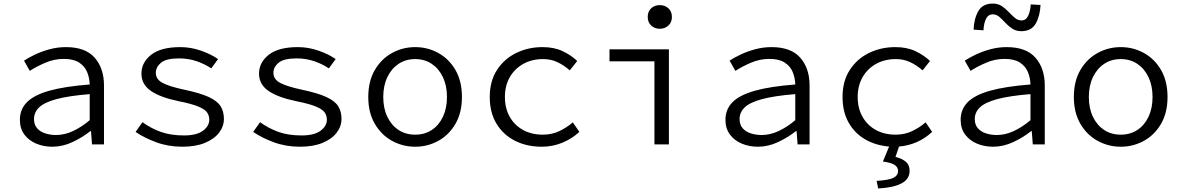

<svg xmlns="http://www.w3.org/2000/svg" viewBox="-20 -819 6710 1089"><path d="M276.9 13.2Q227.1 13.2 185.3 -4.4Q143.6 -22 118.2 -55.9Q92.8 -89.8 92.8 -139.2Q92.8 -199.2 133.1 -239.7Q173.3 -280.3 260.7 -304.7Q348.1 -329.1 488.8 -339.8Q487.8 -378.4 473.6 -411.6Q459.5 -444.8 427.7 -464.8Q396 -484.9 341.8 -484.9Q287.1 -484.9 236.3 -462.9Q185.5 -440.9 148.9 -417L116.2 -475.1Q142.1 -492.2 179.7 -510Q217.3 -527.8 262.2 -539.8Q307.1 -551.8 354 -551.8Q464.4 -551.8 517.1 -491.7Q569.8 -431.6 569.8 -334V0H502L496.1 -75.2H492.2Q447.8 -39.6 391.4 -13.2Q335 13.2 276.9 13.2ZM297.9 -53.2Q345.2 -53.2 392.8 -75Q440.4 -96.7 488.8 -137.2V-285.2Q368.7 -275.4 299.6 -256.6Q230.5 -237.8 201.7 -209.7Q172.9 -181.6 172.9 -144Q172.9 -111.3 190.7 -91.3Q208.5 -71.3 237.1 -62.3Q265.6 -53.2 297.9 -53.2Z M1014.2 13.2Q934.6 13.2 866.2 -12Q797.9 -37.1 749 -70.8L788.1 -126Q834 -92.3 890.4 -71.5Q946.8 -50.8 1023.9 -50.8Q1095.2 -50.8 1131.1 -77.4Q1167 -104 1167 -140.1Q1167 -162.1 1155.3 -180.2Q1143.6 -198.2 1106.2 -214.1Q1068.8 -230 993.2 -245.1Q888.7 -266.6 835.4 -303.7Q782.2 -340.8 782.2 -400.9Q782.2 -464.8 837.4 -508.3Q892.6 -551.8 1002.9 -551.8Q1062 -551.8 1119.6 -531.7Q1177.2 -511.7 1216.8 -483.9L1178.2 -431.2Q1140.6 -456.5 1094.2 -472.2Q1047.9 -487.8 996.1 -487.8Q922.4 -487.8 893.1 -463.1Q863.8 -438.5 863.8 -405.8Q863.8 -369.1 902.6 -348.6Q941.4 -328.1 1025.9 -310.1Q1116.7 -291 1165 -268.3Q1213.4 -245.6 1231.7 -215.8Q1250 -186 1250 -145Q1250 -102.1 1222.4 -66.2Q1194.8 -30.3 1142.1 -8.5Q1089.4 13.2 1014.2 13.2Z M1681.2 13.2Q1601.6 13.2 1533.2 -12Q1464.8 -37.1 1416 -70.8L1455.1 -126Q1501 -92.3 1557.4 -71.5Q1613.8 -50.8 1690.9 -50.8Q1762.2 -50.8 1798.1 -77.4Q1834 -104 1834 -140.1Q1834 -162.1 1822.3 -180.2Q1810.5 -198.2 1773.2 -214.1Q1735.8 -230 1660.2 -245.1Q1555.7 -266.6 1502.4 -303.7Q1449.2 -340.8 1449.2 -400.9Q1449.2 -464.8 1504.4 -508.3Q1559.6 -551.8 1669.9 -551.8Q1729 -551.8 1786.6 -531.7Q1844.2 -511.7 1883.8 -483.9L1845.2 -431.2Q1807.6 -456.5 1761.2 -472.2Q1714.8 -487.8 1663.1 -487.8Q1589.4 -487.8 1560.1 -463.1Q1530.8 -438.5 1530.8 -405.8Q1530.8 -369.1 1569.6 -348.6Q1608.4 -328.1 1692.9 -310.1Q1783.7 -291 1832 -268.3Q1880.4 -245.6 1898.7 -215.8Q1917 -186 1917 -145Q1917 -102.1 1889.4 -66.2Q1861.8 -30.3 1809.1 -8.5Q1756.3 13.2 1681.2 13.2Z M2335 13.2Q2264.6 13.2 2203.9 -20Q2143.1 -53.2 2106 -116.5Q2068.8 -179.7 2068.8 -269Q2068.8 -358.9 2106 -422.1Q2143.1 -485.4 2203.9 -518.6Q2264.6 -551.8 2335 -551.8Q2405.3 -551.8 2465.8 -518.6Q2526.4 -485.4 2563.2 -422.1Q2600.1 -358.9 2600.1 -269Q2600.1 -179.7 2563.2 -116.5Q2526.4 -53.2 2465.8 -20Q2405.3 13.2 2335 13.2ZM2335 -55.2Q2388.7 -55.2 2429.2 -82Q2469.7 -108.9 2492.4 -157Q2515.1 -205.1 2515.1 -269Q2515.1 -332.5 2492.4 -380.9Q2469.7 -429.2 2429.2 -456.5Q2388.7 -483.9 2335 -483.9Q2280.8 -483.9 2240.2 -456.5Q2199.7 -429.2 2176.8 -380.9Q2153.8 -332.5 2153.8 -269Q2153.8 -205.1 2176.8 -157Q2199.7 -108.9 2240.2 -82Q2280.8 -55.2 2335 -55.2Z M3052.7 13.2Q2968.8 13.2 2902.1 -20Q2835.4 -53.2 2796.6 -116.5Q2757.8 -179.7 2757.8 -269Q2757.8 -358.9 2798.8 -422.1Q2839.8 -485.4 2908 -518.6Q2976.1 -551.8 3057.1 -551.8Q3123.5 -551.8 3171.9 -528.6Q3220.2 -505.4 3253.9 -473.1L3211.9 -419.9Q3178.2 -449.2 3141.4 -466.6Q3104.5 -483.9 3061 -483.9Q2996.6 -483.9 2947.8 -456.5Q2898.9 -429.2 2871.3 -380.9Q2843.8 -332.5 2843.8 -269Q2843.8 -205.1 2870.8 -157Q2897.9 -108.9 2946.3 -82Q2994.6 -55.2 3059.1 -55.2Q3109.9 -55.2 3152.1 -75.2Q3194.3 -95.2 3229 -125L3266.1 -70.8Q3222.7 -31.2 3168.2 -9Q3113.8 13.2 3052.7 13.2Z M3691.9 0V-471.2H3437V-539.1H3773.9V0ZM3722.2 -655.8Q3692.9 -655.8 3673.3 -674.1Q3653.8 -692.4 3653.8 -723.1Q3653.8 -753.9 3673.3 -772Q3692.9 -790 3722.2 -790Q3751 -790 3771 -772Q3791 -753.9 3791 -723.1Q3791 -692.4 3771 -674.1Q3751 -655.8 3722.2 -655.8Z M4278.8 13.2Q4229 13.2 4187.3 -4.4Q4145.5 -22 4120.1 -55.9Q4094.7 -89.8 4094.7 -139.2Q4094.7 -199.2 4135 -239.7Q4175.3 -280.3 4262.7 -304.7Q4350.1 -329.1 4490.7 -339.8Q4489.7 -378.4 4475.6 -411.6Q4461.4 -444.8 4429.7 -464.8Q4397.9 -484.9 4343.8 -484.9Q4289.1 -484.9 4238.3 -462.9Q4187.5 -440.9 4150.9 -417L4118.2 -475.1Q4144 -492.2 4181.6 -510Q4219.2 -527.8 4264.2 -539.8Q4309.1 -551.8 4356 -551.8Q4466.3 -551.8 4519 -491.7Q4571.8 -431.6 4571.8 -334V0H4503.9L4498 -75.2H4494.1Q4449.7 -39.6 4393.3 -13.2Q4336.9 13.2 4278.8 13.2ZM4299.8 -53.2Q4347.2 -53.2 4394.8 -75Q4442.4 -96.7 4490.7 -137.2V-285.2Q4370.6 -275.4 4301.5 -256.6Q4232.4 -237.8 4203.6 -209.7Q4174.8 -181.6 4174.8 -144Q4174.8 -111.3 4192.6 -91.3Q4210.4 -71.3 4239 -62.3Q4267.6 -53.2 4299.8 -53.2Z M5079.1 12.2 5059.1 70.8Q5095.7 80.1 5117.4 98.1Q5139.2 116.2 5139.2 149.9Q5139.2 197.3 5092.8 221.4Q5046.4 245.6 4960.9 250L4952.1 207Q5022.5 202.6 5048.1 189.2Q5073.7 175.8 5073.7 150.9Q5073.7 129.4 5054.4 116.5Q5035.2 103.5 4987.8 97.2L5022.9 12.2Q4946.3 5.9 4886.7 -28.8Q4827.1 -63.5 4793 -124.3Q4758.8 -185.1 4758.8 -269Q4758.8 -358.9 4799.8 -422.1Q4840.8 -485.4 4908.9 -518.6Q4977.1 -551.8 5058.1 -551.8Q5124.5 -551.8 5172.9 -528.6Q5221.2 -505.4 5254.9 -473.1L5212.9 -419.9Q5179.2 -449.2 5142.3 -466.6Q5105.5 -483.9 5062 -483.9Q4997.6 -483.9 4948.7 -456.5Q4899.9 -429.2 4872.3 -380.9Q4844.7 -332.5 4844.7 -269Q4844.7 -205.1 4871.8 -157Q4898.9 -108.9 4947.3 -82Q4995.6 -55.2 5060.1 -55.2Q5110.8 -55.2 5153.1 -75.2Q5195.3 -95.2 5230 -125L5267.1 -70.8Q5187 2.9 5079.1 12.2Z M5612.8 13.2Q5563 13.2 5521.2 -4.4Q5479.5 -22 5454.1 -55.9Q5428.7 -89.8 5428.7 -139.2Q5428.7 -199.2 5469 -239.7Q5509.3 -280.3 5596.7 -304.7Q5684.1 -329.1 5824.7 -339.8Q5823.7 -378.4 5809.6 -411.6Q5795.4 -444.8 5763.7 -464.8Q5731.9 -484.9 5677.7 -484.9Q5623 -484.9 5572.3 -462.9Q5521.5 -440.9 5484.9 -417L5452.1 -475.1Q5478 -492.2 5515.6 -510Q5553.2 -527.8 5598.1 -539.8Q5643.1 -551.8 5689.9 -551.8Q5800.3 -551.8 5853 -491.7Q5905.8 -431.6 5905.8 -334V0H5837.9L5832 -75.2H5828.1Q5783.7 -39.6 5727.3 -13.2Q5670.9 13.2 5612.8 13.2ZM5633.8 -53.2Q5681.2 -53.2 5728.8 -75Q5776.4 -96.7 5824.7 -137.2V-285.2Q5704.6 -275.4 5635.5 -256.6Q5566.4 -237.8 5537.6 -209.7Q5508.8 -181.6 5508.8 -144Q5508.8 -111.3 5526.6 -91.3Q5544.4 -71.3 5573 -62.3Q5601.6 -53.2 5633.8 -53.2ZM5772.9 -642.1Q5743.2 -642.1 5721.4 -656.5Q5699.7 -670.9 5682.1 -689.9Q5664.6 -709 5647.9 -723.4Q5631.3 -737.8 5610.8 -737.8Q5585.4 -737.8 5572.8 -712.6Q5560.1 -687.5 5558.1 -647L5502 -650.9Q5504.4 -713.4 5529.1 -756.1Q5553.7 -798.8 5610.8 -798.8Q5640.6 -798.8 5662.1 -784.4Q5683.6 -770 5701.4 -751Q5719.2 -731.9 5736.3 -717.5Q5753.4 -703.1 5773.9 -703.1Q5798.8 -703.1 5811.3 -728.8Q5823.7 -754.4 5826.2 -793.9L5881.8 -791Q5878.9 -728.5 5854.5 -685.3Q5830.1 -642.1 5772.9 -642.1Z M6336.9 13.2Q6266.6 13.2 6205.8 -20Q6145 -53.2 6107.9 -116.5Q6070.8 -179.7 6070.8 -269Q6070.8 -358.9 6107.9 -422.1Q6145 -485.4 6205.8 -518.6Q6266.6 -551.8 6336.9 -551.8Q6407.2 -551.8 6467.8 -518.6Q6528.3 -485.4 6565.2 -422.1Q6602.1 -358.9 6602.1 -269Q6602.1 -179.7 6565.2 -116.5Q6528.3 -53.2 6467.8 -20Q6407.2 13.2 6336.9 13.2ZM6336.9 -55.2Q6390.6 -55.2 6431.2 -82Q6471.7 -108.9 6494.4 -157Q6517.1 -205.1 6517.1 -269Q6517.1 -332.5 6494.4 -380.9Q6471.7 -429.2 6431.2 -456.5Q6390.6 -483.9 6336.9 -483.9Q6282.7 -483.9 6242.2 -456.5Q6201.7 -429.2 6178.7 -380.9Q6155.8 -332.5 6155.8 -269Q6155.8 -205.1 6178.7 -157Q6201.7 -108.9 6242.2 -82Q6282.7 -55.2 6336.9 -55.2Z"/></svg>

Font: Shanggu Mono N
Style: Regular
Weight: 350
Designer: GuiWonder
Version: Version 1.021